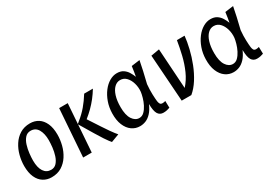

<svg xmlns="http://www.w3.org/2000/svg" viewBox="3 -1013 2215 1576"><g transform="rotate(-30 1110.5 -225.0)"><path d="M186.7 11.8Q143.6 11.8 109.3 -9.6Q74.9 -31.1 55.3 -74.2Q35.7 -117.2 35.7 -180.9Q35.7 -229.9 48.5 -279.3Q61.3 -328.7 87.9 -370Q114.4 -411.4 155.1 -436.6Q195.8 -461.8 250.7 -461.8Q294.8 -461.8 328.7 -440.4Q362.6 -418.9 382.1 -376Q401.7 -333 401.7 -269.1Q401.7 -220.1 389 -170.7Q376.4 -121.3 349.8 -80Q323.3 -38.6 283 -13.4Q242.8 11.8 186.7 11.8ZM213.3 -43.8Q245.4 -43.8 265.6 -66.5Q285.8 -89.2 297.2 -124.3Q308.6 -159.5 312.8 -197.5Q317 -235.5 317 -266Q317 -327 294.3 -366.6Q271.5 -406.2 224.8 -406.2Q192.8 -406.2 172.2 -383Q151.6 -359.8 140.6 -324.2Q129.5 -288.5 125.3 -250.6Q121.1 -212.7 121.1 -184Q121.1 -117.2 145.3 -80.5Q169.6 -43.8 213.3 -43.8Z M758.7 7.8Q751.7 -0.5 741.5 -13.4Q731.4 -26.2 713.7 -53.2Q696 -80.3 666.4 -128.9Q636.7 -177.6 589.8 -256.8L571.3 0H489.9L522.1 -450H603.5L590 -260.6Q594.8 -264.1 598.9 -267.4Q603 -270.6 607 -274.7Q654.8 -312.6 691.1 -355.5Q727.4 -398.3 759.3 -450H842Q818.9 -411.9 792.5 -378.2Q766 -344.6 736.3 -315Q706.5 -285.4 671.8 -257.8Q715.4 -190.5 743.1 -148.7Q770.7 -106.9 787.5 -82.8Q804.2 -58.6 815.1 -45.2Q826 -31.8 835 -20.8Z M1025.3 11.3Q982.5 11.3 948.4 -12.9Q914.3 -37.2 895.2 -83.5Q876.2 -129.7 877.7 -194.6Q879 -251.5 896.4 -300Q913.8 -348.5 941.6 -384.9Q969.5 -421.4 1004 -441.6Q1038.6 -461.8 1073.9 -461.8Q1109.8 -461.8 1133.1 -446.7Q1156.5 -431.5 1171.5 -407.4Q1186.5 -383.3 1196.2 -357.4Q1198.9 -371.5 1203.8 -400.2Q1208.6 -428.9 1211.1 -451.2L1290.4 -461.8Q1282.7 -421 1271.3 -369.3Q1259.8 -317.5 1245.3 -259.5Q1240.5 -206.9 1242.2 -163.5Q1243.8 -120.1 1246.6 -97.9Q1248.6 -81.8 1254.9 -71.1Q1261.2 -60.3 1278.6 -60.3Q1284.7 -60.3 1293.3 -61.8Q1301.8 -63.3 1305.8 -65.1L1307.4 -0.4Q1296.5 3.8 1280.7 7.6Q1264.9 11.3 1246.3 11.3Q1211.6 11.3 1194.9 -16.5Q1178.2 -44.4 1177.5 -110.1Q1157 -63.4 1132 -36.9Q1107 -10.4 1079.9 0.5Q1052.8 11.3 1025.3 11.3ZM1052.8 -49.9Q1079.2 -49.9 1099.5 -69.8Q1119.8 -89.8 1134.7 -119.2Q1149.7 -148.6 1158.3 -179.2Q1166.9 -209.9 1169.4 -230.4Q1173.5 -271.7 1162.3 -310.6Q1151.1 -349.6 1127.5 -374.5Q1103.9 -399.4 1069.3 -399.4Q1038.5 -399.4 1014.4 -376.1Q990.2 -352.8 976.4 -309.2Q962.6 -265.6 962.6 -204.9Q962.6 -127.9 988.6 -88.9Q1014.6 -49.9 1052.8 -49.9Z M1424 0 1393 -444 1472.7 -457.7 1497.3 -78Q1540.5 -125.7 1567.9 -187.3Q1595.3 -248.9 1611.5 -316.7Q1627.6 -384.5 1638.3 -450H1711Q1705.7 -396.3 1690.4 -332.4Q1675.2 -268.5 1650.4 -205.5Q1625.7 -142.4 1591.7 -88.7Q1557.6 -35.1 1515.3 0Z M1912.3 11.3Q1869.5 11.3 1835.4 -12.9Q1801.3 -37.2 1782.2 -83.5Q1763.2 -129.7 1764.7 -194.6Q1766 -251.5 1783.4 -300Q1800.8 -348.5 1828.6 -384.9Q1856.5 -421.4 1891 -441.6Q1925.6 -461.8 1960.9 -461.8Q1996.8 -461.8 2020.1 -446.7Q2043.5 -431.5 2058.5 -407.4Q2073.5 -383.3 2083.2 -357.4Q2085.9 -371.5 2090.8 -400.2Q2095.6 -428.9 2098.1 -451.2L2177.4 -461.8Q2169.7 -421 2158.3 -369.3Q2146.8 -317.5 2132.3 -259.5Q2127.5 -206.9 2129.2 -163.5Q2130.8 -120.1 2133.6 -97.9Q2135.6 -81.8 2141.9 -71.1Q2148.2 -60.3 2165.6 -60.3Q2171.7 -60.3 2180.3 -61.8Q2188.8 -63.3 2192.8 -65.1L2194.4 -0.4Q2183.5 3.8 2167.7 7.6Q2151.9 11.3 2133.3 11.3Q2098.6 11.3 2081.9 -16.5Q2065.2 -44.4 2064.5 -110.1Q2044 -63.4 2019 -36.9Q1994 -10.4 1966.9 0.5Q1939.8 11.3 1912.3 11.3ZM1939.8 -49.9Q1966.2 -49.9 1986.5 -69.8Q2006.8 -89.8 2021.7 -119.2Q2036.7 -148.6 2045.3 -179.2Q2053.9 -209.9 2056.4 -230.4Q2060.5 -271.7 2049.3 -310.6Q2038.1 -349.6 2014.5 -374.5Q1990.9 -399.4 1956.3 -399.4Q1925.5 -399.4 1901.4 -376.1Q1877.2 -352.8 1863.4 -309.2Q1849.6 -265.6 1849.6 -204.9Q1849.6 -127.9 1875.6 -88.9Q1901.6 -49.9 1939.8 -49.9Z"/></g></svg>

Font: Ancizar Sans Thin
Style: Italic
Weight: 100
Italic angle: -4°
Designer: Cesar Puertas, Viviana Monsalve, Julian Moncada, Julian Prieto, Jose Castro, Mariel Hernandez, Felipe Aragon, Sara Alarc
Version: Version 8.100